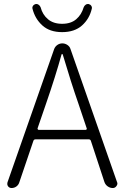

<svg xmlns="http://www.w3.org/2000/svg" viewBox="-20 -947 627 967"><path d="M401.4 -910.2Q404.3 -918 411.1 -922.9Q416 -926.8 421.9 -926.8Q423.8 -926.8 425.8 -926.8Q434.6 -924.8 439.5 -918Q444.3 -911.1 442.4 -903.3Q430.7 -852.5 393.1 -818.8Q355.5 -785.2 293 -785.2Q230.5 -785.2 193.4 -818.8Q156.2 -852.5 143.6 -903.3Q141.6 -911.1 146.5 -918Q151.4 -924.8 160.2 -926.8Q162.1 -926.8 164.1 -926.8Q169.9 -926.8 174.8 -922.9Q181.6 -918 184.6 -910.2Q194.3 -873 221.7 -850.1Q249 -827.1 293 -827.1Q336.9 -827.1 363.8 -850.1Q390.6 -873 401.4 -910.2ZM168.9 -299.8Q168.9 -297.9 170.4 -295.4Q171.9 -293 174.8 -293H412.1Q414.1 -293 416 -295.4Q418 -297.9 417 -299.8L375 -424.8Q337.9 -531.2 295.9 -672.9Q294.9 -674.8 293 -674.8Q291 -674.8 290 -672.9Q259.8 -563.5 211.9 -424.8ZM547.9 0Q534.2 0 522.5 -8.3Q510.7 -16.6 505.9 -30.3L437.5 -238.3Q434.6 -245.1 427.7 -245.1H158.2Q151.4 -245.1 148.4 -238.3L77.1 -28.3Q73.2 -15.6 62.5 -7.8Q51.8 0 38.1 0Q27.3 0 20.5 -8.8Q16.6 -14.6 16.6 -20.5Q16.6 -24.4 17.6 -28.3L252.9 -700.2Q257.8 -712.9 269 -720.7Q280.3 -728.5 293.9 -728.5Q307.6 -728.5 319.3 -720.7Q331.1 -712.9 335 -700.2L569.3 -30.3Q571.3 -26.4 571.3 -22.5Q571.3 -15.6 566.4 -9.8Q559.6 0 547.9 0Z"/></svg>

Font: Gen Jyuu Gothic P Light
Style: Regular
Weight: 200
Designer: [Source Han Sans]
Ryoko NISHIZUKA  (kana & ideographs); Paul D. Hunt (Latin, Greek & Cyrillic); Wenlong ZHANG  (bopomofo
Version: Version 1.002.20150607